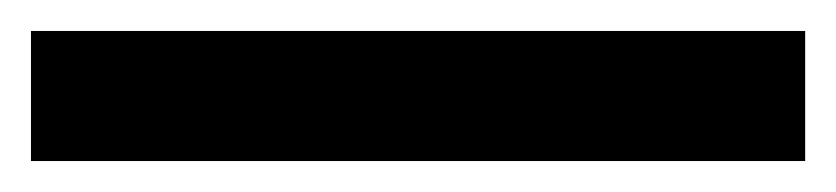

<svg xmlns="http://www.w3.org/2000/svg" viewBox="-23 81 540 124"><path d="M-3 185V101H497V185Z"/></svg>

Font: Ubuntu Sans Medium
Style: Regular
Weight: 500
Designer: Dalton Maag Ltd
Foundry: Dalton Maag Ltd
Version: Version 1.006; ttfautohint (v1.8.4.7-5d5b)